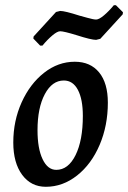

<svg xmlns="http://www.w3.org/2000/svg" viewBox="-20 -705 492 737"><path d="M31 -158Q31 -241 63 -312Q95 -383 149 -425.5Q203 -468 267 -468Q327 -468 360.5 -427Q394 -386 394 -311Q394 -223 362.5 -149Q331 -75 276 -31.5Q221 12 156 12Q99 12 65 -34Q31 -80 31 -158ZM298 -260Q298 -324 279 -360Q260 -396 225 -396Q180 -396 152 -343.5Q124 -291 124 -205Q124 -135 143.5 -94Q163 -53 196 -53Q242 -53 270 -109.5Q298 -166 298 -260ZM108 -557 109 -565 195 -659 211 -663Q229 -663 285 -645Q293 -643 316 -636.5Q339 -630 349 -630Q360 -630 379 -646Q398 -662 417 -685H425L452 -658L451 -650L365 -556L349 -552Q330 -552 274 -570Q225 -585 211 -585Q200 -585 181 -569Q162 -553 143 -530H134Z"/></svg>

Font: Alegreya Medium
Style: Italic
Weight: 500
Italic angle: -7°
Designer: Juan Pablo del Peral
Foundry: Huerta Tipografica
Version: Version 2.008; ttfautohint (v1.8)